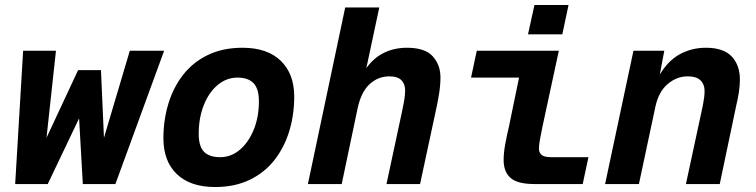

<svg xmlns="http://www.w3.org/2000/svg" viewBox="-20 -740 3040 772"><path d="M41 0 73 -536H205L167 -186L294 -458H386L398 -186L502 -536H640L444 0H313L298 -264L172 0Z M845 12Q745 12 691 -40Q637 -92 637 -184Q637 -257 657 -323Q677 -389 716.5 -439.5Q756 -490 816 -519Q876 -548 955 -548Q1055 -548 1109 -495.5Q1163 -443 1163 -352Q1163 -278 1143 -212.5Q1123 -147 1083.5 -96.5Q1044 -46 984 -17Q924 12 845 12ZM865 -108Q909 -108 944 -137.5Q979 -167 1000 -218Q1021 -269 1021 -333Q1021 -383 999.5 -405.5Q978 -428 935 -428Q891 -428 855.5 -398.5Q820 -369 799.5 -317.5Q779 -266 779 -202Q779 -151 800.5 -129.5Q822 -108 865 -108Z M1218 0 1368 -710H1505L1453 -466Q1483 -508 1524.5 -528Q1566 -548 1616 -548Q1689 -548 1720 -513.5Q1751 -479 1751 -429Q1751 -395 1744.5 -357Q1738 -319 1730 -284L1669 0H1534L1597 -294Q1601 -312 1605 -335Q1609 -358 1609 -376Q1609 -402 1594 -417.5Q1579 -433 1546 -433Q1500 -433 1466 -401.5Q1432 -370 1418 -305L1354 0Z M2129 0Q2061 0 2033 -24.5Q2005 -49 2005 -97Q2005 -125 2011.5 -160.5Q2018 -196 2027 -234L2067 -428H1874L1897 -536H2227L2161 -230Q2156 -205 2151.5 -181.5Q2147 -158 2147 -143Q2147 -126 2158 -117Q2169 -108 2195 -108H2346L2323 0ZM2103 -602 2129 -720H2266L2241 -602Z M2413 0 2527 -536H2651L2633 -440Q2666 -496 2713.5 -522Q2761 -548 2818 -548Q2889 -548 2922 -513Q2955 -478 2955 -420Q2955 -397 2951 -370Q2947 -343 2941 -319L2874 0H2738L2806 -316Q2809 -331 2811 -346Q2813 -361 2813 -375Q2813 -401 2796.5 -417Q2780 -433 2745 -433Q2701 -433 2664.5 -402Q2628 -371 2615 -310L2549 0Z"/></svg>

Font: Geist Mono
Style: Bold Italic
Weight: 700
Italic angle: -12°
Monospace: yes
Designer: Basement.studio, Andrés Briganti, Mateo Zaragoza
Foundry: Basement.studio, Vercel, Andrés Briganti, Guido Ferreyra, Mateo Zaragoza
Version: Version 1.500; ttfautohint (v1.8.4.7-5d5b)